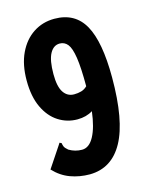

<svg xmlns="http://www.w3.org/2000/svg" viewBox="-101 -697 602 774"><g transform="rotate(-15 200.0 -310.5)"><path d="M178 11Q135 11 97 -3Q59 -17 29 -49L87 -136L92 -144L100 -140Q101 -132 104 -125Q107 -118 119 -108Q144 -93 173 -93Q203 -93 223 -130Q243 -167 251 -233Q224 -216 187 -216Q144 -216 108 -239Q72 -262 50.5 -307.5Q29 -353 29 -420Q29 -486 51.5 -533.5Q74 -581 113 -606.5Q152 -632 201 -632Q287 -632 326 -562Q365 -492 365 -343Q365 -164 317.5 -77Q270 10 178 11ZM140 -417Q140 -365 156 -341Q172 -317 200 -317Q216 -317 230 -321Q244 -325 255 -336Q255 -414 248.5 -456Q242 -498 229 -514Q216 -530 196 -530Q170 -530 155 -502.5Q140 -475 140 -417Z"/></g></svg>

Font: Inconsolata Condensed Black
Style: Regular
Weight: 900
Width: 3
Monospace: yes
Designer: Raph Levien, Cyreal, Brenton Simpson
Foundry: Raph Levien, Cyreal, Google
Version: Version 3.001; ttfautohint (v1.8.2.53-6de2)